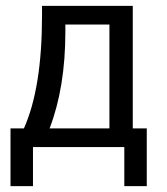

<svg xmlns="http://www.w3.org/2000/svg" viewBox="-20 -504 573 658"><path d="M355 -64V-420H204V-395Q204 -205 150 -64ZM124 -450V-484H435V-64H483V134H406V0H93V134H16V-64H62Q124 -203 124 -450Z"/></svg>

Font: Play
Style: Regular
Weight: 400
Designer: Jonas Hecksher
Foundry: Jonas Hecksher, Playtypeª, e-types AS
Version: Version 1.002